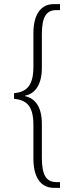

<svg xmlns="http://www.w3.org/2000/svg" viewBox="-20 -780 360 931"><path d="M242 131H271V103H253C203 103 183 66 183 -14V-179C183 -260 152 -303 101 -314V-316C152 -326 183 -371 183 -452V-614C183 -695 203 -731 253 -731H271V-760H240C176 -760 142 -706 142 -620V-456C142 -356 102 -334 48 -328V-301C102 -295 142 -274 142 -175V-10C142 76 175 131 242 131Z"/></svg>

Font: Noto Serif Lao ExtraCondensed ExtraLight
Style: Regular
Weight: 200
Width: 2
Designer: Monotype Design Team
Foundry: Monotype Imaging Inc.
Version: Version 2.003